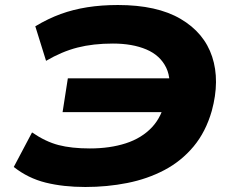

<svg xmlns="http://www.w3.org/2000/svg" viewBox="-20 -736 935 767"><path d="M321 11Q233 11 162.5 -6.5Q92 -24 35 -69L108 -207Q162 -170 214 -156.5Q266 -143 339 -143Q419 -143 482.5 -163.5Q546 -184 587 -227.5Q628 -271 642 -343L672 -288H230L251 -423H708L649 -339Q668 -416 644 -465.5Q620 -515 564.5 -538.5Q509 -562 431 -562Q352 -562 289.5 -546Q227 -530 164 -493L121 -631Q173 -662 222.5 -680Q272 -698 328.5 -707Q385 -716 451 -716Q607 -716 701.5 -660.5Q796 -605 827.5 -509.5Q859 -414 826 -293Q802 -209 753 -150.5Q704 -92 636.5 -56.5Q569 -21 488.5 -5Q408 11 321 11Z"/></svg>

Font: Nunito Sans 7pt Expanded ExtraBold
Style: Italic
Weight: 800
Width: 7
Italic angle: -9°
Designer: Vernon Adams
Foundry: Vernon Adams
Version: Version 3.101;gftools[0.9.27]